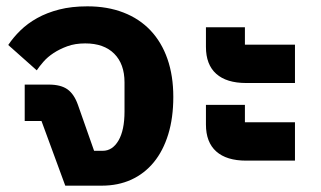

<svg xmlns="http://www.w3.org/2000/svg" viewBox="-20 -586 1014 606"><path d="M111 -204H58V-319H134Q172 -319 193 -304Q214 -289 226 -255L277 -110H304Q335 -110 354 -142.5Q373 -175 373 -234V-326Q373 -384 340.5 -416.5Q308 -449 249 -449Q217 -449 192.5 -440Q168 -431 149 -418.5Q130 -406 117 -391Q104 -376 96 -364L6 -444Q22 -468 44.5 -490Q67 -512 97.5 -529Q128 -546 167 -556Q206 -566 256 -566Q319 -566 369.5 -546.5Q420 -527 455 -490Q490 -453 508.5 -400Q527 -347 527 -280Q527 -214 511 -162Q495 -110 465.5 -74Q436 -38 394.5 -19Q353 0 301 0H186Z M757 -79Q695 -79 662.5 -108Q630 -137 630 -193V-255H753V-200H911V-79ZM757 -324Q695 -324 662.5 -353Q630 -382 630 -438V-500H753V-445H911V-324Z"/></svg>

Font: IBM Plex Sans Thai
Style: Bold
Weight: 700
Designer: Mike Abbink, Paul van der Laan, Pieter van Rosmalen, Ben Mitchell, Mark Frömberg
Foundry: Bold Monday
Version: Version 1.2